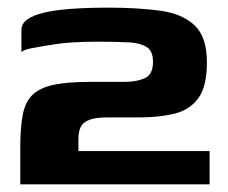

<svg xmlns="http://www.w3.org/2000/svg" viewBox="-20 -482 597 502"><path d="M33 0Q33 -24 33 -47.5Q33 -71 33 -95Q33 -148 39.5 -182Q46 -216 65.5 -234.5Q85 -253 121.5 -260.5Q158 -268 217 -268Q245 -268 262.5 -268Q280 -268 307 -268Q337 -268 358.5 -277.5Q380 -287 380 -320Q380 -349 363.5 -359Q347 -369 322 -371Q300 -372 282 -372.5Q264 -373 234 -373Q196 -373 167.5 -371Q139 -369 122 -366Q114 -365 96 -362Q78 -359 60.5 -355.5Q43 -352 36 -346Q36 -355 36 -368Q36 -381 36 -392Q36 -403 36 -403Q36 -420 51 -431Q66 -442 95.5 -449Q125 -456 167.5 -459Q210 -462 264 -462Q341 -462 399 -454Q457 -446 489 -415.5Q521 -385 521 -319Q521 -255 498 -224.5Q475 -194 435 -184.5Q395 -175 344 -175Q329 -175 309.5 -175Q290 -175 259 -175Q231 -175 214.5 -169Q198 -163 191.5 -151Q185 -139 185 -118V-87H528V0Z"/></svg>

Font: Genos Thin
Style: Bold
Weight: 700
Version: Version 1.010